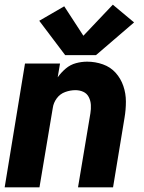

<svg xmlns="http://www.w3.org/2000/svg" viewBox="-20 -802 616 822"><path d="M0 0H149L206 -340Q209 -362 223 -381Q237 -400 259 -408Q281 -416 303 -416Q321 -416 336.5 -409Q352 -402 360 -386.5Q368 -371 369 -353Q370 -335 367 -317L314 0H464L513 -297Q519 -332 519 -367Q519 -402 508 -434Q497 -466 475 -490.5Q453 -515 420.5 -526.5Q388 -538 353 -538Q329 -538 305 -531.5Q281 -525 261.5 -508.5Q242 -492 227 -471L237 -530H87ZM259 -566H391L554 -706L463 -782L337 -649L255 -775L148 -713Z"/></svg>

Font: Iosevka Sparkle Heavy Oblique
Style: Regular
Weight: 900
Italic angle: -9°
Designer: Belleve Invis
Foundry: Belleve Invis
Version: Version 4.5.0; ttfautohint (v1.8.3)